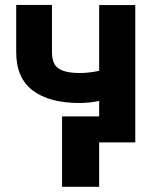

<svg xmlns="http://www.w3.org/2000/svg" viewBox="-20 -566 602 763"><path d="M374 -545.9H517.6V0H374ZM447.3 -305.7V-186.5Q420.4 -174.3 377.9 -165.5Q335.4 -156.7 296.4 -156.7Q175.3 -156.7 109.6 -206.8Q43.9 -256.8 44.4 -360.4V-546.4H186.5V-360.4Q186.5 -328.1 197.3 -310.1Q216.8 -275.9 296.4 -275.9Q361.3 -275.4 447.3 -305.7ZM226.6 -103.5H374V176.3H226.6Z"/></svg>

Font: Inter Tight Stencil
Style: Bold
Weight: 700
Designer: Rasmus Andersson
Foundry: rsms
Version: Version 3.004;Glyphs 3.1.2 (3151)